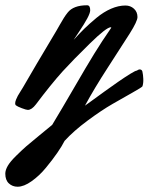

<svg xmlns="http://www.w3.org/2000/svg" viewBox="-90 -418 566 732"><path d="M434.1 -353Q434.1 -336.9 404.3 -289.8Q374.5 -242.7 322 -161.9Q269.5 -81.1 233.9 -15.1Q238.3 -18.1 261 -34.7Q283.7 -51.3 308.6 -69.3Q333.5 -87.4 360.4 -106Q387.2 -124.5 407 -136.7Q426.8 -148.9 432.1 -148.9Q439.9 -154.8 446 -152.8Q452.1 -150.9 453.1 -144Q455.6 -133.3 456.3 -117.2Q457 -101.1 453.1 -88.9Q450.7 -85 416.7 -65.9Q382.8 -46.9 339.6 -22Q296.4 2.9 243.7 42Q190.9 81.1 156.2 119.1Q147 137.7 128.7 164.3Q110.4 190.9 85.2 221.4Q60.1 252 30.5 272.9Q1 293.9 -22.9 293.9Q-42.5 293.9 -56.2 281.2Q-69.8 268.6 -69.8 244.1Q-69.8 230.5 -60.3 214.1Q-50.8 197.8 -28.3 175.8Q-5.9 153.8 10.3 139.6Q26.4 125.5 61.3 97.2Q96.2 68.8 108.9 58.1Q147.5 -5.9 193.6 -85.4Q239.7 -165 268.8 -212.4Q297.9 -259.8 334 -312Q335 -314 332 -314Q315.9 -314 252.7 -252.2Q189.5 -190.4 148.9 -146Q104.5 -96.7 46.9 -20Q30.8 1 16.1 1Q10.3 1 -7.1 -5.6Q-24.4 -12.2 -28.8 -16.1Q-32.2 -18.1 -32.2 -23.9Q-32.2 -29.8 -28.8 -38.3Q-25.4 -46.9 -22.2 -52.5Q-19 -58.1 -11.7 -69.8Q-4.4 -81.5 -2.9 -84Q39.1 -157.2 125 -300.8Q128.9 -307.6 137.7 -323Q146.5 -338.4 153.3 -349.4Q160.2 -360.4 168 -370.1Q189.9 -397.9 242.2 -397.9Q253.9 -397.9 253.9 -378.9Q253.9 -368.7 242.9 -348.1Q231.9 -327.6 211.4 -296.9L190.9 -266.1Q213.9 -291.5 232.2 -309.3Q250.5 -327.1 277.8 -349.9Q305.2 -372.6 333.5 -384.8Q361.8 -397 388.2 -397Q407.2 -397 420.7 -384.8Q434.1 -372.6 434.1 -353Z"/></svg>

Font: Yellowtail
Style: Regular
Weight: 400
Designer: Astigmatic (AOETI)
Foundry: Astigmatic (AOETI)
Version: Version 1.000